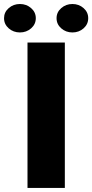

<svg xmlns="http://www.w3.org/2000/svg" viewBox="-73 -919 452 939"><path d="M244.1 0H61.5V-710.9H244.1ZM281.2 -760.3Q249.5 -760.3 226.6 -780.3Q203.6 -800.3 203.6 -830.1Q203.6 -859.4 226.6 -879.4Q249.5 -899.4 281.2 -899.4Q313 -899.4 335.7 -879.4Q358.4 -859.4 358.4 -830.1Q358.4 -800.3 335.7 -780.3Q313 -760.3 281.2 -760.3ZM24.4 -760.3Q-7.3 -760.3 -30.3 -780.3Q-53.2 -800.3 -53.2 -830.1Q-53.2 -859.4 -30.3 -879.4Q-7.3 -899.4 24.4 -899.4Q56.2 -899.4 79.1 -879.4Q102.1 -859.4 102.1 -830.1Q102.1 -800.3 79.1 -780.3Q56.2 -760.3 24.4 -760.3Z"/></svg>

Font: Heebo Black
Style: Regular
Weight: 900
Designer: Oded Ezer
Foundry: Ezer Type House
Version: Version 3.100